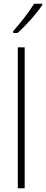

<svg xmlns="http://www.w3.org/2000/svg" viewBox="-20 -1015 248 1035"><path d="M208 -988V-995H164C134 -947 94 -896 51 -847V-837H74C118 -875 177 -941 208 -988ZM113 0V-760H76V0Z"/></svg>

Font: Noto Sans Georgian Condensed ExtraLight
Style: Regular
Weight: 200
Width: 3
Designer: Monotype Design Team, Akaki Razmadze
Foundry: Google LLC
Version: Version 2.005